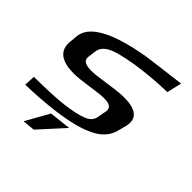

<svg xmlns="http://www.w3.org/2000/svg" viewBox="-234 -607 893 893"><g transform="rotate(45 212.5 -160.0)"><path d="M126 -166 193 -175C261 -185 304 -182 295 -139L287 -96C283 -75 268 -60 243 -51C218 -41 182 -34 135 -28C99 -23 34 -20 -55 -19L-58 35C6 34 67 29 126 22C205 12 267 -3 313 -25C361 -47 390 -80 400 -125L410 -163C426 -235 367 -262 236 -242L164 -232C90 -221 55 -231 58 -262L63 -302C65 -324 78 -341 100 -354C124 -368 168 -379 231 -390C289 -399 358 -406 434 -408L451 -481C336 -467 268 -458 247 -455C53 -422 -44 -366 -48 -290L-52 -247C-56 -171 18 -150 126 -166ZM229 33 122 45 57 161 118 155Z"/></g></svg>

Font: Gamestation Warped
Style: Italic
Weight: 400
Designer: Jonas Hecksher
Foundry: Jonas Hecksher, Playtypeª, e-types AS
Version: Version 1.003